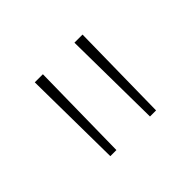

<svg xmlns="http://www.w3.org/2000/svg" viewBox="-72 -991 469 469"><g transform="rotate(-45 162.5 -757.0)"><path d="M83 -628 80 -886H108L104 -628ZM220 -628 217 -886H245L241 -628Z"/></g></svg>

Font: Noto Sans Kannada UI Condensed Thin
Style: Regular
Weight: 100
Width: 3
Designer: Jelle Bosma - Monotype Design Team
Foundry: Monotype Imaging Inc.
Version: Version 2.005; ttfautohint (v1.8.4.7-5d5b)